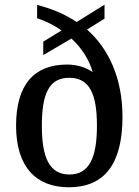

<svg xmlns="http://www.w3.org/2000/svg" viewBox="-20 -782 586 812"><path d="M271 10C420 10 498 -86 498 -288C498 -453 438 -578 348 -657L422 -703V-762L304 -689C250 -725 193 -747 137 -761V-705C173 -693 210 -675 240 -653L163 -606V-549L282 -619C327 -578 358 -527 372 -477C345 -496 307 -509 264 -509C124 -509 48 -424 48 -250C48 -78 131 10 271 10ZM274 -44C189 -44 157 -115 157 -250C157 -387 188 -453 273 -453C358 -453 390 -386 390 -250C390 -115 357 -44 274 -44Z"/></svg>

Font: Noto Serif Ethiopic SemiCondensed Medium
Style: Regular
Weight: 500
Width: 4
Designer: Monotype Design Team
Foundry: Monotype Imaging Inc.
Version: Version 2.102